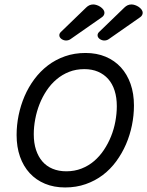

<svg xmlns="http://www.w3.org/2000/svg" viewBox="-20 -827 658 858"><path d="M578.6 -355.5Q578.6 -311.5 569.6 -267.1Q560.5 -222.7 543 -182.1Q525.4 -141.6 499.5 -106.2Q473.6 -70.8 439.5 -44.9Q405.3 -19 363 -4.2Q320.8 10.7 271 10.7Q221.2 10.7 181.2 -5.9Q141.1 -22.5 112.8 -53.2Q84.5 -84 69.3 -127.2Q54.2 -170.4 54.2 -223.6Q54.2 -267.6 63.2 -312Q72.3 -356.4 89.8 -397.2Q107.4 -438 133.5 -473.1Q159.7 -508.3 193.8 -534.4Q228 -560.5 270.3 -575.4Q312.5 -590.3 362.3 -590.3Q412.1 -590.3 452.1 -573.5Q492.2 -556.6 520.3 -525.9Q548.3 -495.1 563.5 -451.9Q578.6 -408.7 578.6 -355.5ZM502 -352.5Q502 -391.1 492.2 -421.9Q482.4 -452.6 463.6 -473.9Q444.8 -495.1 418 -506.6Q391.1 -518.1 356.9 -518.1Q319.8 -518.1 288.8 -505.9Q257.8 -493.7 232.7 -472.4Q207.5 -451.2 188.5 -422.6Q169.4 -394 156.7 -361.8Q144 -329.6 137.5 -294.9Q130.9 -260.3 130.9 -227.1Q130.9 -188 140.9 -157.5Q150.9 -127 169.4 -105.5Q188 -84 215.1 -72.8Q242.2 -61.5 276.4 -61.5Q313 -61.5 344.2 -73.7Q375.5 -85.9 400.4 -107.2Q425.3 -128.4 444.3 -157Q463.4 -185.5 476.3 -217.8Q489.3 -250 495.6 -284.7Q502 -319.3 502 -352.5ZM466.3 -652.3Q457.5 -646 445.8 -646Q440.9 -646 435.8 -647.7Q430.7 -649.4 426.3 -652.3Q421.9 -655.3 418.9 -659.7Q416 -664.1 416 -669.4Q416 -677.2 422.4 -683.6L536.1 -793.5Q542.5 -799.8 550.3 -803.5Q558.1 -807.1 567.9 -807.1Q574.7 -807.1 583.5 -804.2Q592.3 -801.3 599.9 -796.1Q607.4 -791 612.5 -784.2Q617.7 -777.3 617.7 -770Q617.7 -764.2 614.7 -759Q611.8 -753.9 606.9 -750.5ZM295.4 -652.3Q286.6 -646 274.9 -646Q270 -646 264.9 -647.7Q259.8 -649.4 255.4 -652.3Q251 -655.3 248 -659.7Q245.1 -664.1 245.1 -669.4Q245.1 -677.2 251.5 -683.6L365.2 -793.5Q371.6 -799.8 379.4 -803.5Q387.2 -807.1 397 -807.1Q403.8 -807.1 412.6 -804.2Q421.4 -801.3 429 -796.1Q436.5 -791 441.7 -784.2Q446.8 -777.3 446.8 -770Q446.8 -764.2 443.8 -759Q440.9 -753.9 436 -750.5Z"/></svg>

Font: Courier Prime
Style: Italic
Weight: 400
Monospace: yes
Designer: Alan Dague-Greene
Foundry: Quote-Unquote Apps
Version: Version 1.202